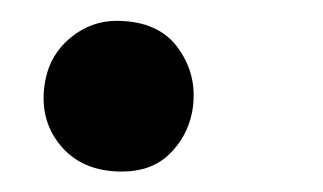

<svg xmlns="http://www.w3.org/2000/svg" viewBox="-20 -133 313 186"><path d="M98.1 33.2Q59.1 33.2 38.1 7.3Q17.1 -18.6 23.9 -55.2Q28.8 -80.6 48.6 -96.7Q68.4 -112.8 92.8 -112.8Q134.3 -112.8 153.3 -85.4Q172.4 -58.1 166 -23.9Q161.1 0 143.8 16.6Q126.5 33.2 98.1 33.2Z"/></svg>

Font: Shantell Sans Irregular Bouncy
Style: Italic
Weight: 400
Italic angle: -11.31°
Designer: Stephen Nixon, Anya Danilova, Shantell Martin
Foundry: Arrow Type
Version: Version 1.006;[9816181b4]